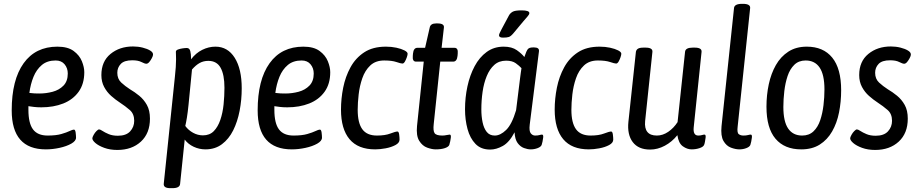

<svg xmlns="http://www.w3.org/2000/svg" viewBox="-20 -772 4794 1000"><path d="M219 6Q41 6 41 -197Q41 -356 103 -442.5Q165 -529 279 -529Q333 -529 363.5 -506.5Q394 -484 406.5 -453Q419 -422 419 -396Q419 -335 389.5 -294Q360 -253 309.5 -233Q259 -213 195 -213Q174 -213 157.5 -215Q141 -217 128 -219Q128 -210 128 -200Q128 -130 152 -98Q176 -66 228 -66Q272 -66 299.5 -74Q327 -82 342.5 -89.5Q358 -97 365 -97Q372 -97 374 -81.5Q376 -66 376 -55Q376 -38 351.5 -24Q327 -10 290.5 -2Q254 6 219 6ZM186 -285Q220 -285 254 -294Q288 -303 310.5 -326Q333 -349 333 -389Q333 -417 316.5 -437Q300 -457 270 -457Q226 -457 198 -433.5Q170 -410 154.5 -372Q139 -334 133 -288Q147 -286 160 -285.5Q173 -285 186 -285Z M591 9Q553 9 523 -2Q493 -13 476.5 -27.5Q460 -42 461 -53Q462 -59 468 -70Q474 -81 482.5 -89.5Q491 -98 496 -98Q502 -98 514 -90Q526 -82 546 -73.5Q566 -65 594 -65Q637 -65 658 -88Q679 -111 679 -143Q679 -179 656 -199Q633 -219 604 -238Q581 -253 559 -272.5Q537 -292 522.5 -319Q508 -346 508 -381Q508 -452 555.5 -491Q603 -530 673 -530Q699 -530 723 -524Q747 -518 762.5 -508.5Q778 -499 777 -487Q777 -481 771 -469.5Q765 -458 757.5 -449Q750 -440 742 -440Q734 -440 716.5 -449Q699 -458 669 -458Q627 -458 609 -439Q591 -420 591 -393Q591 -361 611.5 -342Q632 -323 657 -307Q681 -293 705 -273.5Q729 -254 745 -225.5Q761 -197 761 -154Q761 -78 714 -34.5Q667 9 591 9Z M867 208Q830 208 833 184L891 -373Q897 -427 897 -463Q897 -477 896.5 -486Q896 -495 896 -502Q896 -510 906.5 -514Q917 -518 930.5 -520Q944 -522 953 -522Q967 -522 971 -506Q975 -490 975 -470Q975 -466 975 -463Q1000 -496 1033.5 -512.5Q1067 -529 1102 -529Q1166 -529 1202.5 -471Q1239 -413 1239 -312Q1239 -252 1228 -195Q1217 -138 1194.5 -93Q1172 -48 1136 -21Q1100 6 1050 6Q1018 6 989 -7.5Q960 -21 942 -45L918 186Q916 208 878 208ZM1037 -67Q1072 -67 1093.5 -89Q1115 -111 1127.5 -147.5Q1140 -184 1144.5 -228Q1149 -272 1149 -315Q1149 -383 1129 -419Q1109 -455 1065 -455Q1040 -455 1020 -444Q1000 -433 980 -410L962 -227Q958 -187 953.5 -159.5Q949 -132 945 -116Q961 -94 985.5 -80.5Q1010 -67 1037 -67Z M1500 6Q1322 6 1322 -197Q1322 -356 1384 -442.5Q1446 -529 1560 -529Q1614 -529 1644.5 -506.5Q1675 -484 1687.5 -453Q1700 -422 1700 -396Q1700 -335 1670.5 -294Q1641 -253 1590.5 -233Q1540 -213 1476 -213Q1455 -213 1438.5 -215Q1422 -217 1409 -219Q1409 -210 1409 -200Q1409 -130 1433 -98Q1457 -66 1509 -66Q1553 -66 1580.5 -74Q1608 -82 1623.5 -89.5Q1639 -97 1646 -97Q1653 -97 1655 -81.5Q1657 -66 1657 -55Q1657 -38 1632.5 -24Q1608 -10 1571.5 -2Q1535 6 1500 6ZM1467 -285Q1501 -285 1535 -294Q1569 -303 1591.5 -326Q1614 -349 1614 -389Q1614 -417 1597.5 -437Q1581 -457 1551 -457Q1507 -457 1479 -433.5Q1451 -410 1435.5 -372Q1420 -334 1414 -288Q1428 -286 1441 -285.5Q1454 -285 1467 -285Z M1934 6Q1845 6 1800.5 -47Q1756 -100 1756 -201Q1756 -258 1767.5 -315.5Q1779 -373 1805.5 -421.5Q1832 -470 1877 -499.5Q1922 -529 1990 -529Q2019 -529 2044.5 -523.5Q2070 -518 2086.5 -509.5Q2103 -501 2103 -492Q2103 -486 2099 -474Q2095 -462 2089 -451.5Q2083 -441 2076 -441Q2068 -441 2044.5 -449Q2021 -457 1981 -457Q1936 -457 1908.5 -431Q1881 -405 1867 -364.5Q1853 -324 1848 -280Q1843 -236 1843 -200Q1843 -132 1867 -99Q1891 -66 1943 -66Q1986 -66 2013 -76.5Q2040 -87 2050 -87Q2057 -87 2059 -71.5Q2061 -56 2061 -45Q2061 -28 2039.5 -16.5Q2018 -5 1988.5 0.5Q1959 6 1934 6Z M2249 6Q2230 6 2205 -3Q2180 -12 2163.5 -38.5Q2147 -65 2152 -116L2187 -451H2147Q2127 -451 2130 -481L2131 -493Q2134 -523 2154 -523H2194L2218 -628Q2222 -650 2251 -650H2259Q2295 -650 2292 -628L2280 -523H2347Q2367 -523 2364 -493L2363 -481Q2360 -451 2340 -451H2273L2239 -126Q2235 -91 2243.5 -78.5Q2252 -66 2284 -66Q2295 -66 2306 -68.5Q2317 -71 2322 -71Q2330 -71 2328 -55Q2328 -51 2325 -36.5Q2322 -22 2320 -17Q2316 -7 2297 -0.5Q2278 6 2249 6Z M2533 7Q2485 7 2456.5 -22.5Q2428 -52 2415 -100Q2402 -148 2402 -203Q2402 -264 2414.5 -322Q2427 -380 2452 -427Q2477 -474 2515 -501.5Q2553 -529 2603 -529Q2646 -529 2672 -510.5Q2698 -492 2711 -475Q2722 -508 2729.5 -516.5Q2737 -525 2756 -525H2762Q2790 -525 2787 -504L2739 -123Q2735 -89 2744.5 -77.5Q2754 -66 2767 -66Q2781 -66 2789.5 -68.5Q2798 -71 2803 -71Q2811 -71 2809 -55Q2808 -46 2805.5 -34Q2803 -22 2801 -17Q2797 -7 2780 -0.5Q2763 6 2744 6Q2728 6 2709 -1Q2690 -8 2676 -27Q2662 -46 2660 -83Q2633 -31 2599 -12Q2565 7 2533 7ZM2557 -66Q2586 -66 2616 -95Q2646 -124 2668 -198L2689 -367Q2691 -381 2692.5 -393Q2694 -405 2696 -417Q2685 -429 2666.5 -442.5Q2648 -456 2616 -456Q2579 -456 2554.5 -434Q2530 -412 2515 -375.5Q2500 -339 2493.5 -294Q2487 -249 2487 -202Q2487 -166 2493.5 -135Q2500 -104 2515 -85Q2530 -66 2557 -66ZM2600 -576Q2579 -576 2579 -588Q2579 -593 2583.5 -602Q2588 -611 2593 -621L2631 -692Q2637 -703 2649.5 -710.5Q2662 -718 2696 -718Q2737 -718 2737 -704Q2737 -697 2729 -688Q2721 -679 2705 -660L2655 -600Q2641 -583 2630.5 -579.5Q2620 -576 2600 -576Z M3047 6Q2958 6 2913.5 -47Q2869 -100 2869 -201Q2869 -258 2880.5 -315.5Q2892 -373 2918.5 -421.5Q2945 -470 2990 -499.5Q3035 -529 3103 -529Q3132 -529 3157.5 -523.5Q3183 -518 3199.5 -509.5Q3216 -501 3216 -492Q3216 -486 3212 -474Q3208 -462 3202 -451.5Q3196 -441 3189 -441Q3181 -441 3157.5 -449Q3134 -457 3094 -457Q3049 -457 3021.5 -431Q2994 -405 2980 -364.5Q2966 -324 2961 -280Q2956 -236 2956 -200Q2956 -132 2980 -99Q3004 -66 3056 -66Q3099 -66 3126 -76.5Q3153 -87 3163 -87Q3170 -87 3172 -71.5Q3174 -56 3174 -45Q3174 -28 3152.5 -16.5Q3131 -5 3101.5 0.5Q3072 6 3047 6Z M3366 7Q3305 7 3275.5 -32Q3246 -71 3253 -138L3292 -502Q3294 -513 3303 -518.5Q3312 -524 3332 -524H3342Q3380 -524 3378 -502L3340 -141Q3333 -66 3401 -66Q3432 -66 3460.5 -85.5Q3489 -105 3509 -136L3548 -502Q3550 -524 3588 -524H3598Q3636 -524 3634 -502L3593 -108Q3589 -66 3617 -66Q3628 -66 3636 -68.5Q3644 -71 3649 -71Q3657 -71 3655 -55Q3654 -46 3651.5 -33Q3649 -20 3647 -17Q3643 -7 3623.5 -0.5Q3604 6 3582 6Q3559 6 3536.5 -10Q3514 -26 3508 -68Q3480 -33 3442.5 -13Q3405 7 3366 7Z M3831 6Q3811 6 3787 -3Q3763 -12 3748 -38Q3733 -64 3738 -115L3803 -730Q3805 -752 3845 -752H3849Q3889 -752 3887 -730L3822 -113Q3818 -81 3827.5 -73.5Q3837 -66 3852 -66Q3866 -66 3875.5 -68.5Q3885 -71 3890 -71Q3898 -71 3896 -55Q3895 -46 3892.5 -34Q3890 -22 3888 -17Q3884 -7 3867 -0.5Q3850 6 3831 6Z M4153 6Q4066 6 4019 -49.5Q3972 -105 3972 -216Q3972 -277 3984 -333Q3996 -389 4021 -433Q4046 -477 4086 -503Q4126 -529 4182 -529Q4268 -529 4314.5 -472Q4361 -415 4361 -302Q4361 -242 4350 -186.5Q4339 -131 4314 -87.5Q4289 -44 4249.5 -19Q4210 6 4153 6ZM4158 -66Q4194 -66 4217 -88Q4240 -110 4252 -146Q4264 -182 4269 -224Q4274 -266 4274 -306Q4274 -383 4249 -420Q4224 -457 4176 -457Q4140 -457 4117 -434.5Q4094 -412 4082 -376Q4070 -340 4065 -297.5Q4060 -255 4060 -215Q4060 -139 4085 -102.5Q4110 -66 4158 -66Z M4538 9Q4500 9 4470 -2Q4440 -13 4423.5 -27.5Q4407 -42 4408 -53Q4409 -59 4415 -70Q4421 -81 4429.5 -89.5Q4438 -98 4443 -98Q4449 -98 4461 -90Q4473 -82 4493 -73.5Q4513 -65 4541 -65Q4584 -65 4605 -88Q4626 -111 4626 -143Q4626 -179 4603 -199Q4580 -219 4551 -238Q4528 -253 4506 -272.5Q4484 -292 4469.5 -319Q4455 -346 4455 -381Q4455 -452 4502.5 -491Q4550 -530 4620 -530Q4646 -530 4670 -524Q4694 -518 4709.5 -508.5Q4725 -499 4724 -487Q4724 -481 4718 -469.5Q4712 -458 4704.5 -449Q4697 -440 4689 -440Q4681 -440 4663.5 -449Q4646 -458 4616 -458Q4574 -458 4556 -439Q4538 -420 4538 -393Q4538 -361 4558.5 -342Q4579 -323 4604 -307Q4628 -293 4652 -273.5Q4676 -254 4692 -225.5Q4708 -197 4708 -154Q4708 -78 4661 -34.5Q4614 9 4538 9Z"/></svg>

Font: Asap Condensed Condensed Regular
Style: Italic
Weight: 400
Width: 3
Italic angle: -6°
Designer: Pablo Cosgaya
Foundry: Omnibus-Type
Version: Version 3.001; ttfautohint (v1.8.4.7-5d5b)